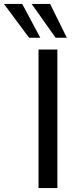

<svg xmlns="http://www.w3.org/2000/svg" viewBox="-103 -957 405 977"><path d="M93 0V-705H189V0ZM180 -765 58 -937H152L237 -765ZM45 -765 -83 -937H10L102 -765Z"/></svg>

Font: Nunito Sans 10pt Medium
Style: Regular
Weight: 500
Designer: Vernon Adams
Foundry: Vernon Adams
Version: Version 3.101;gftools[0.9.27]